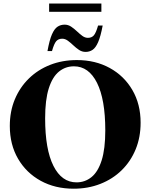

<svg xmlns="http://www.w3.org/2000/svg" viewBox="-20 -1074 866 1106"><path d="M423 -728Q529 -728 612 -682.5Q695 -637 742.5 -555.5Q790 -474 790 -367Q790 -283.5 761.5 -214Q733 -144.5 681 -93.5Q629 -42.5 558.2 -14.8Q487.5 13 404 13Q297.5 13 214.5 -32.5Q131.5 -78 84 -159.5Q36.5 -241 36.5 -348.5Q36.5 -432 65.2 -501.2Q94 -570.5 146 -621.5Q198 -672.5 268.5 -700.2Q339 -728 423 -728ZM421 -23.5Q469.5 -23.5 507 -53.8Q544.5 -84 565.5 -150Q586.5 -216 586.5 -323Q586.5 -501.5 538.8 -596.8Q491 -692 406 -692Q357 -692 319.5 -661.5Q282 -631 261 -565Q240 -499 240 -392Q240 -213.5 287.8 -118.5Q335.5 -23.5 421 -23.5ZM571.5 -927Q559.5 -863.5 545.2 -831Q531 -798.5 513.2 -786.8Q495.5 -775 473 -775Q452.5 -775 435.2 -786.5Q418 -798 402.2 -813Q386.5 -828 370.8 -839.5Q355 -851 338.5 -851Q316.5 -851 304 -836.8Q291.5 -822.5 279.5 -780H253.5Q265 -843.5 279.2 -876Q293.5 -908.5 311.5 -920.2Q329.5 -932 352.5 -932Q372.5 -932 389.8 -920.5Q407 -909 422.8 -894Q438.5 -879 454 -867.5Q469.5 -856 486.5 -856Q508 -856 520.5 -870.2Q533 -884.5 545 -927ZM263 -1006V-1053.5H564V-1006Z"/></svg>

Font: Newsreader Display
Style: Bold
Weight: 700
Designer: Hugues Gentile
Foundry: Production Type
Version: Version 1.001